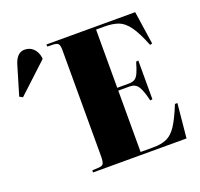

<svg xmlns="http://www.w3.org/2000/svg" viewBox="-320 -887 1072 1029"><g transform="rotate(-20 215.5 -372.0)"><path d="M41 0V-12L80 -14Q99 -15 105 -26Q111 -37 111 -69V-672Q111 -697 104.5 -706.5Q98 -716 76 -717L41 -718V-730H547L575 -541L562 -538Q532 -614 504.5 -652Q477 -690 445 -702Q413 -714 367 -714H318V-382H382Q405 -382 418 -390Q431 -398 440.5 -419Q450 -440 461 -479L474 -481V-260L461 -258Q447 -318 431 -342Q415 -366 383 -366H318V-16H392Q437 -16 468 -30Q499 -44 524 -82.5Q549 -121 579 -195H593L574 0ZM-174 -507 -192 -517 -142 -685Q-123 -744 -80 -744Q-50 -744 -30.5 -725Q-11 -706 -5 -673V-664Z"/></g></svg>

Font: Literata 72pt ExtraBold
Style: Regular
Weight: 800
Designer: Latin by Veronika Burian and Jose Scaglione. Greek by Irene Vlachou. Cyrillic by Vera Evstafieva.
Foundry: TypeTogether
Version: Version 3.002